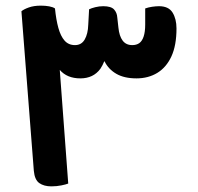

<svg xmlns="http://www.w3.org/2000/svg" viewBox="-20 -653 704 681"><path d="M125 -633Q141 -633 154.5 -630.5Q168 -628 175 -623Q179 -583 187 -554Q195 -525 209 -509Q223 -493 246 -493Q269 -493 280.5 -513Q292 -533 293 -565L296 -620Q304 -624 318 -627.5Q332 -631 346 -631Q374 -631 384.5 -619.5Q395 -608 396 -591L400 -555Q403 -525 415 -509Q427 -493 449 -493Q464 -493 474 -500Q484 -507 489.5 -523.5Q495 -540 495 -566V-623Q506 -627 519.5 -629Q533 -631 544 -631Q578 -631 592 -608.5Q606 -586 606 -552Q606 -492 588 -453Q570 -414 538 -394.5Q506 -375 464 -375Q421 -375 393 -391Q365 -407 351 -435Q351 -435 350 -436Q344 -421 336 -409Q311 -375 265 -375Q218 -375 192 -405L222 -2Q215 1 198 4.5Q181 8 162 8Q136 8 119.5 -3.5Q103 -15 100 -47L56 -613Q64 -620 82 -626.5Q100 -633 125 -633Z"/></svg>

Font: Baloo Bhaijaan 2 SemiBold
Style: Regular
Weight: 600
Designer: Sanskriti Dholi, Noopur Datye and Ek Type
Foundry: Ek Type
Version: Version 1.700